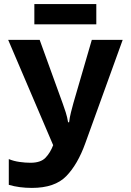

<svg xmlns="http://www.w3.org/2000/svg" viewBox="-20 -909 640 939"><path d="M451 -790V-889H148V-790ZM397 -208 580 -714H429L339 -405Q333 -383 327 -359.5Q321 -336 318 -311H313Q309 -336 301.5 -359.5Q294 -383 287 -402L174 -714H20L240 -199Q226 -162 202.5 -137.5Q179 -113 129 -113Q104 -113 75.5 -117Q47 -121 23 -131V-5Q74 10 136 10Q248 10 304 -47.5Q360 -105 397 -208Z"/></svg>

Font: Noto Sans Mono UI
Style: Bold
Weight: 700
Designer: Monotype Design team
Foundry: Monotype Imaging Inc.
Version: 1.000